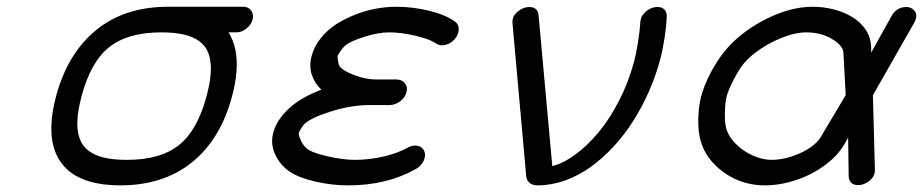

<svg xmlns="http://www.w3.org/2000/svg" viewBox="-20 -559 2783 579"><path d="M692.9 -461.4H669.2Q712.9 -391.6 679.4 -267.3Q645.3 -139.4 559.2 -69.7Q473.1 0 342.3 0Q289.6 0 249.9 -11.8Q210.2 -23.7 184.7 -46.1Q159.2 -68.6 146.6 -101.4Q134 -134.3 134.8 -176.4Q135.5 -218.5 149.2 -269.3Q183.8 -397.9 269.8 -468.3Q355.7 -538.6 486.6 -538.6H713.6Q729.2 -538.6 737.5 -527.2Q745.8 -515.9 741.7 -500Q737.5 -484.1 723 -472.8Q708.5 -461.4 692.9 -461.4ZM466.1 -461.4Q365.7 -461.4 309.7 -417.1Q253.7 -372.8 226.1 -269.3Q214.8 -227.3 213.4 -195.9Q211.9 -164.6 220 -141.7Q228 -118.9 246.8 -104.6Q265.6 -90.3 294.2 -83.6Q322.8 -76.9 363 -76.9Q463.4 -76.9 519.4 -121.3Q575.4 -165.8 603 -269.3Q614.3 -311.3 615.7 -342.7Q617.2 -374 609.1 -396.9Q601.1 -419.7 582.3 -433.8Q563.5 -448 534.9 -454.7Q506.3 -461.4 466.1 -461.4Z M949 -288.6Q929 -307.4 920.3 -333.5Q911.6 -359.6 919.9 -390.9Q927.5 -419.2 947.1 -443.7Q966.8 -468.3 993 -485.4Q1019.3 -502.4 1050.4 -514.6Q1081.5 -526.9 1113 -532.7Q1144.5 -538.6 1174.1 -538.6Q1225.6 -538.6 1274.9 -526.4Q1324.2 -514.2 1352.3 -493.7Q1363.8 -485.4 1363.4 -469.8Q1363 -454.3 1351.1 -440.9Q1339.1 -427.2 1322.6 -423.5Q1306.2 -419.7 1294.7 -428Q1278.3 -440.2 1234.5 -450.8Q1190.7 -461.4 1153.3 -461.4Q1121.1 -461.4 1079.2 -448.2Q1037.4 -435.1 1020.8 -421.4Q1015.6 -417.2 1007.2 -405.4Q998.8 -393.6 998 -390.4Q997.3 -387.2 999.3 -375.4Q1001.2 -363.5 1004.2 -359.4Q1013.7 -345.7 1048.3 -332.5Q1083 -319.3 1115.2 -319.3H1174.8Q1192.1 -319.3 1201 -308Q1210 -296.6 1205.8 -280.8Q1201.7 -264.9 1186.6 -253.5Q1171.6 -242.2 1154.3 -242.2H1094.7Q1039.3 -242.2 978.3 -223Q917.2 -203.9 897.2 -184.3Q894.3 -181.4 888.1 -171.5Q881.8 -161.6 881.1 -159.7Q879.4 -152.1 887.9 -134.2Q896.5 -116.2 911.1 -106.7Q929.9 -95.9 973.4 -86.4Q1016.8 -76.9 1050.3 -76.9Q1094.5 -76.9 1137.5 -87.2Q1180.4 -97.4 1209 -113.5Q1224.6 -122.3 1239.4 -119.3Q1254.2 -116.2 1259.5 -103Q1264.9 -89.8 1257.6 -74.1Q1250.2 -58.3 1234.6 -49.6Q1147.2 0 1029.8 0Q981.4 0 931.9 -11.2Q882.3 -22.5 854.5 -40.8Q825.2 -60.3 810.1 -92.5Q794.9 -124.8 804 -158.7Q813.5 -194.3 845.5 -226.3Q882.6 -263.4 949 -288.6Z M1892.1 -373Q1898.4 -397 1904.2 -433Q1909.9 -469 1910.9 -491.2Q1911.9 -513.7 1932.4 -527.8Q1950 -540 1968 -537.6Q1985.8 -534.9 1989.7 -518.6Q1990.7 -513.9 1990.5 -508.5Q1989.7 -481.4 1984.1 -444.8Q1978.5 -408.2 1970.7 -378.9Q1957.8 -330.6 1937.1 -283.7Q1916.5 -236.8 1889.9 -194.7Q1863.3 -152.6 1830.2 -116.9Q1797.1 -81.3 1761 -55.3Q1724.9 -29.3 1683.6 -14.6Q1642.3 0 1600.8 0Q1586.4 0 1577.5 -7.2Q1568.6 -14.4 1567.1 -25.1L1525.4 -489.7Q1523.7 -510.5 1543 -525.6Q1559.6 -538.6 1578.1 -537.8Q1597.7 -537.1 1602.8 -520.3Q1604 -516.6 1604.2 -512.2L1645.5 -57.9Q1679.2 -66.7 1715.2 -93.1Q1751.2 -119.6 1784.7 -159.5Q1818.1 -199.5 1846.8 -255.2Q1875.5 -311 1892.1 -373Z M2170.2 -171.4Q2177.2 -146.7 2199.5 -124.6Q2221.7 -102.5 2250.7 -89.7Q2279.8 -76.9 2306.6 -76.9Q2336.4 -76.9 2368 -87.4Q2399.7 -97.9 2422.2 -113.3Q2444.8 -128.7 2453.9 -143.8L2530.3 -272L2523.4 -400.6Q2522.5 -421.1 2489.3 -441.3Q2456.1 -461.4 2409.7 -461.4Q2382.8 -461.4 2346.9 -448.6Q2311 -435.8 2277 -413.7Q2242.9 -391.6 2222.4 -366.9Q2209 -350.3 2192.9 -319.5Q2176.8 -288.6 2171.6 -269.3Q2166.5 -250 2166 -218.9Q2165.5 -187.7 2170.2 -171.4ZM2607.2 -400.4 2668.5 -510.5Q2680.9 -533 2703.6 -537.1Q2722.2 -540.5 2734.4 -530Q2748 -518.1 2740.7 -498.8Q2739.5 -495.1 2737.3 -491.2L2612.3 -271.7L2618.4 -47.1Q2618.9 -26.1 2599.4 -11.7Q2582.3 0.7 2563.7 -1Q2544.9 -2.7 2540.5 -19.5Q2539.3 -23.4 2539.3 -28.1L2537.6 -143.8L2527.8 -126.5Q2506.6 -89.1 2466.2 -59.8Q2425.8 -30.5 2378.7 -15.3Q2331.5 0 2286.1 0Q2217.5 0 2162.7 -39.2Q2107.9 -78.4 2092.3 -136.2Q2085 -163.8 2085.7 -200.8Q2086.4 -237.8 2094.7 -269.3Q2103 -300.8 2122.2 -337.8Q2141.4 -374.8 2163.6 -402.3Q2210 -460.2 2285.9 -499.4Q2361.8 -538.6 2430.4 -538.6Q2464.1 -538.6 2495.5 -530.3Q2526.9 -522 2551.4 -506.8Q2575.9 -491.7 2591.1 -468.6Q2606.2 -445.6 2606.9 -418Z"/></svg>

Font: Tecnico
Style: GruesoInclinado
Weight: 700
Italic angle: -15°
Version: Version 1.3